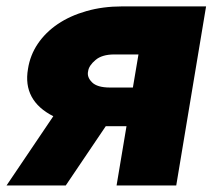

<svg xmlns="http://www.w3.org/2000/svg" viewBox="-37 -565 648 585"><path d="M-17 0 125.4 -210.9Q78.8 -234.4 59.3 -270.6Q39.8 -306.8 48.3 -355.1Q54.7 -396.7 78.1 -431.5Q101.6 -466.3 139 -491.7Q176.5 -517 226.4 -531.2Q276.3 -545.5 335.2 -545.5H590.9L500 0H318.2L348.4 -180.4H285.2L163.4 0ZM243.3 -314.3Q259.2 -298.3 298.3 -298.3H367.9L384.9 -399.1H311.1Q273.8 -399.1 253.9 -382.1Q233.7 -365.1 231.5 -348Q227.3 -330.3 243.3 -314.3Z"/></svg>

Font: Inter P Black
Style: Italic
Weight: 900
Italic angle: -9.40001°
Designer: Rasmus Andersson
Foundry: rsms
Version: Version 3.018;git-588b23468